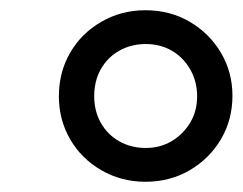

<svg xmlns="http://www.w3.org/2000/svg" viewBox="-20 -728 474 375"><path d="M264 -373Q217 -373 178 -395.5Q139 -418 117 -456Q95 -494 95 -540Q95 -587 117 -625Q139 -663 178 -685.5Q217 -708 264 -708Q312 -708 350.5 -685.5Q389 -663 411.5 -625Q434 -587 434 -541Q434 -494 411.5 -456Q389 -418 350.5 -395.5Q312 -373 264 -373ZM265 -439Q293 -439 315.5 -452.5Q338 -466 351.5 -488.5Q365 -511 365 -540Q365 -569 351.5 -592.5Q338 -616 315.5 -629Q293 -642 265 -642Q236 -642 213 -629Q190 -616 177 -593Q164 -570 164 -540Q164 -511 177 -488Q190 -465 213 -452Q236 -439 265 -439Z"/></svg>

Font: MOST Montserrat SemiBold
Style: Italic
Weight: 600
Italic angle: -11.3°
Designer: Julieta Ulanovsky
Foundry: Julieta Ulanovsky
Version: Version 8.000;March 11, 2024;FontCreator 15.0.0.2926 64-bit